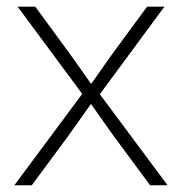

<svg xmlns="http://www.w3.org/2000/svg" viewBox="-20 -549 539 569"><path d="M22.5 0 235.8 -287.1V-254.4L32.2 -529.3H84.5L179.7 -399.4Q201.2 -370.1 221.2 -341.3Q241.2 -312.5 261.2 -284.2H238.8Q259.3 -312.5 279.1 -341.3Q298.8 -370.1 320.3 -399.4L416 -529.3H467.3L263.7 -253.4V-286.1L476.6 0H424.8L315.4 -147.9Q294.9 -176.3 276.4 -203.1Q257.8 -230 238.3 -256.8H260.7Q241.2 -230 222.7 -203.1Q204.1 -176.3 183.6 -147.9L74.2 0Z"/></svg>

Font: Inter 24pt ExtraLight
Style: Regular
Weight: 250
Designer: Rasmus Andersson
Foundry: rsms
Version: Version 4.001;git-66647c0bb